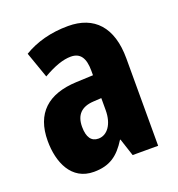

<svg xmlns="http://www.w3.org/2000/svg" viewBox="-109 -650 695 750"><g transform="rotate(-20 239.0 -275.0)"><path d="M255 -560C184 -560 121 -543 70 -512L108 -404C155 -431 192 -444 224 -444C263 -444 281 -418 281 -365V-346L211 -343C92 -338 27 -280 27 -165C27 -76 63 10 156 10C222 10 259 -17 294 -73H296L320 0H426V-363C426 -494 363 -560 255 -560ZM247 -249 281 -251V-201C281 -143 254 -106 217 -106C188 -106 172 -127 172 -171C172 -220 197 -246 247 -249Z"/></g></svg>

Font: Noto Sans Khmer UI ExtraCondensed ExtraBold
Style: Regular
Weight: 800
Width: 2
Designer: Danh Hong and the Monotype Design Team
Foundry: Monotype Imaging Inc.
Version: Version 2.002